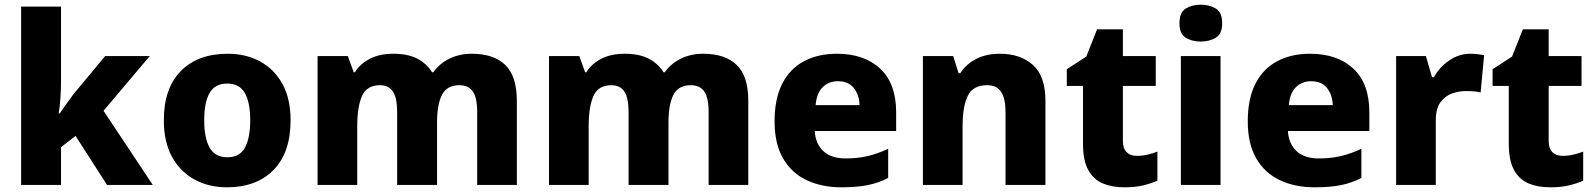

<svg xmlns="http://www.w3.org/2000/svg" viewBox="-20 -788 6794 818"><path d="M240 -440Q240 -410 237.5 -372Q235 -334 230 -304H234Q245 -320 263 -345.5Q281 -371 294 -388L428 -549H618L421 -316L631 0H436L302 -209L240 -161V0H70V-760H240Z M1218 -276Q1218 -138 1145.5 -64Q1073 10 947 10Q869 10 808 -23.5Q747 -57 712.5 -120.5Q678 -184 678 -276Q678 -412 750.5 -485.5Q823 -559 950 -559Q1028 -559 1088.5 -526Q1149 -493 1183.5 -430Q1218 -367 1218 -276ZM850 -276Q850 -200 873 -159Q896 -118 949 -118Q1001 -118 1023.5 -159Q1046 -200 1046 -276Q1046 -352 1023 -392Q1000 -432 948 -432Q896 -432 873 -392Q850 -352 850 -276Z M1990 -559Q2083 -559 2132.5 -511.5Q2182 -464 2182 -358V0H2013V-310Q2013 -373 1994 -399Q1975 -425 1937 -425Q1884 -425 1863 -384Q1842 -343 1842 -266V0H1672V-310Q1672 -371 1654 -398Q1636 -425 1599 -425Q1543 -425 1522.5 -379.5Q1502 -334 1502 -250V0H1333V-549H1462L1487 -480H1492Q1514 -516 1555.5 -537.5Q1597 -559 1656 -559Q1717 -559 1757 -538.5Q1797 -518 1821 -480H1826Q1853 -518 1895.5 -538.5Q1938 -559 1990 -559Z M2976 -559Q3069 -559 3118.5 -511.5Q3168 -464 3168 -358V0H2999V-310Q2999 -373 2980 -399Q2961 -425 2923 -425Q2870 -425 2849 -384Q2828 -343 2828 -266V0H2658V-310Q2658 -371 2640 -398Q2622 -425 2585 -425Q2529 -425 2508.5 -379.5Q2488 -334 2488 -250V0H2319V-549H2448L2473 -480H2478Q2500 -516 2541.5 -537.5Q2583 -559 2642 -559Q2703 -559 2743 -538.5Q2783 -518 2807 -480H2812Q2839 -518 2881.5 -538.5Q2924 -559 2976 -559Z M3545 -559Q3662 -559 3730 -495.5Q3798 -432 3798 -309V-230H3451Q3454 -177 3487 -145Q3520 -113 3583 -113Q3634 -113 3676.5 -123Q3719 -133 3764 -154V-30Q3724 -9 3678 0.5Q3632 10 3564 10Q3482 10 3417.5 -20Q3353 -50 3316.5 -112.5Q3280 -175 3280 -271Q3280 -368 3313 -432Q3346 -496 3406 -527.5Q3466 -559 3545 -559ZM3550 -442Q3511 -442 3485 -416.5Q3459 -391 3455 -340H3642Q3641 -383 3618 -412.5Q3595 -442 3550 -442Z M4240 -559Q4327 -559 4380.5 -511.5Q4434 -464 4434 -358V0H4264V-311Q4264 -367 4245.5 -396Q4227 -425 4186 -425Q4125 -425 4103 -379.5Q4081 -334 4081 -250V0H3912V-549H4041L4064 -476H4071Q4097 -516 4140 -537.5Q4183 -559 4240 -559Z M4823 -124Q4847 -124 4868.5 -129Q4890 -134 4911 -142V-18Q4883 -6 4850 2Q4817 10 4770 10Q4718 10 4678.5 -6.5Q4639 -23 4616.5 -63.5Q4594 -104 4594 -177V-422H4525V-493L4608 -547L4654 -663H4764V-549H4904V-422H4764V-187Q4764 -156 4779.5 -140Q4795 -124 4823 -124Z M5096 -768Q5133 -768 5160 -751.5Q5187 -735 5187 -689Q5187 -644 5160 -627.5Q5133 -611 5096 -611Q5058 -611 5031.5 -627.5Q5005 -644 5005 -689Q5005 -735 5031.5 -751.5Q5058 -768 5096 -768ZM5180 -549V0H5011V-549Z M5561 -559Q5678 -559 5746 -495.5Q5814 -432 5814 -309V-230H5467Q5470 -177 5503 -145Q5536 -113 5599 -113Q5650 -113 5692.5 -123Q5735 -133 5780 -154V-30Q5740 -9 5694 0.5Q5648 10 5580 10Q5498 10 5433.5 -20Q5369 -50 5332.5 -112.5Q5296 -175 5296 -271Q5296 -368 5329 -432Q5362 -496 5422 -527.5Q5482 -559 5561 -559ZM5566 -442Q5527 -442 5501 -416.5Q5475 -391 5471 -340H5658Q5657 -383 5634 -412.5Q5611 -442 5566 -442Z M6244 -559Q6260 -559 6277 -557Q6294 -555 6303 -553L6288 -394Q6277 -397 6262.5 -398.5Q6248 -400 6224 -400Q6196 -400 6167 -390Q6138 -380 6117.5 -353Q6097 -326 6097 -275V0H5928V-549H6055L6081 -459H6089Q6112 -501 6153.5 -530Q6195 -559 6244 -559Z M6637 -124Q6661 -124 6682.5 -129Q6704 -134 6725 -142V-18Q6697 -6 6664 2Q6631 10 6584 10Q6532 10 6492.5 -6.5Q6453 -23 6430.5 -63.5Q6408 -104 6408 -177V-422H6339V-493L6422 -547L6468 -663H6578V-549H6718V-422H6578V-187Q6578 -156 6593.5 -140Q6609 -124 6637 -124Z"/></svg>

Font: Noto Sans Canadian Aboriginal ExtraBold
Style: Regular
Weight: 800
Designer: Monotype Design Team, Typotheque's Kevin King
Foundry: Monotype Imaging Inc.
Version: Version 2.004; ttfautohint (v1.8.4.7-5d5b)